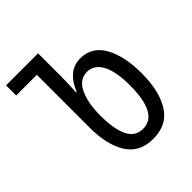

<svg xmlns="http://www.w3.org/2000/svg" viewBox="-199 -841 979 979"><g transform="rotate(-45 290.0 -352.0)"><path d="M342 10Q244 10 198.5 -63.5Q153 -137 153 -258V-641H4V-714H235V-552Q235 -524 234 -494Q233 -464 231 -436H235Q255 -486 288 -515Q321 -544 369 -544Q452 -544 494.5 -468.5Q537 -393 537 -268Q537 -141 490 -65.5Q443 10 342 10ZM342 -63Q451 -63 451 -267Q451 -368 423 -419.5Q395 -471 345 -471Q290 -471 262.5 -414Q235 -357 235 -265Q235 -167 260.5 -115Q286 -63 342 -63Z"/></g></svg>

Font: Noto Sans Georgian ExtraCondensed
Style: Regular
Weight: 400
Width: 2
Designer: Monotype Design Team, Akaki Razmadze
Foundry: Google LLC
Version: Version 2.005; ttfautohint (v1.8.4.7-5d5b)